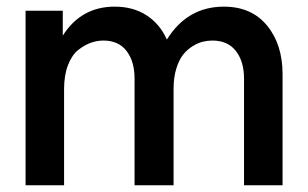

<svg xmlns="http://www.w3.org/2000/svg" viewBox="-20 -552 918 572"><path d="M707 -317.9Q707 -368.7 682.9 -399.9Q658.7 -431.2 612.8 -431.2Q598.6 -431.2 584.2 -427.7Q569.8 -424.3 553.7 -414.3Q537.6 -404.3 525.4 -388.9Q513.2 -373.5 505.1 -347.2Q497.1 -320.8 497.1 -287.1V0H380.9V-317.9Q380.9 -368.7 357.2 -399.9Q333.5 -431.2 288.1 -431.2Q269.5 -431.2 251.2 -424.8Q232.9 -418.5 213.9 -403.8Q194.8 -389.2 182.9 -358.9Q170.9 -328.6 170.9 -287.1V0H56.2V-520H167V-445.8Q221.7 -532.2 321.8 -532.2Q377 -532.2 416.7 -506.3Q456.5 -480.5 477.1 -434.1Q538.1 -532.2 647 -532.2Q729 -532.2 775.4 -476.1Q821.8 -419.9 821.8 -331.1V0H707Z"/></svg>

Font: Aspekta 550
Style: Regular
Weight: 550
Designer: Ivo Dolenc
Version: Version 2.000